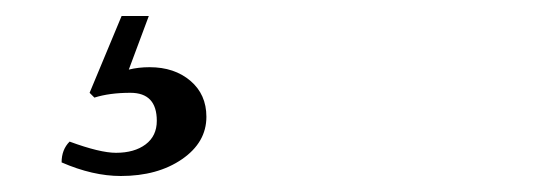

<svg xmlns="http://www.w3.org/2000/svg" viewBox="-20 -20 680 240"><path d="M143 96Q117 96 98 102L92 96L132 0H166L141 67Q153 64 167 64Q198 64 218 81Q238 98 238 126Q238 158 207.5 179Q177 200 131 200Q96 200 57 183Q57 167 67 157Q105 171 125 171Q148 171 162 160.5Q176 150 176 131Q176 96 143 96Z"/></svg>

Font: Linux Libertine Mono O
Style: Mono
Weight: 400
Designer: Philipp H. Poll
Foundry: Philipp H. Poll
Version: Version 5.1.7